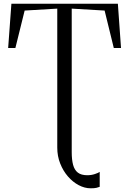

<svg xmlns="http://www.w3.org/2000/svg" viewBox="-20 -763 697 1036"><path d="M469 253Q436.5 253 404.5 236Q372.5 219 346.5 189Q320.5 159 304.8 119.2Q289 79.5 289 33.5V-716.5L113 -706L63 -504H24L41.5 -743H616L633 -504H594L544.5 -706L367 -716.5V58Q367 99 374.5 126.8Q382 154.5 400.2 168.5Q418.5 182.5 451 182.5Q473 182.5 492.2 176Q511.5 169.5 518 164.5V245Q511 248 500.2 250.5Q489.5 253 469 253Z"/></svg>

Font: Merriweather 144pt Light
Style: Regular
Weight: 300
Version: Version 2.100